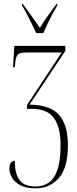

<svg xmlns="http://www.w3.org/2000/svg" viewBox="-20 -786 421 1046"><path d="M177 -606Q167 -629 153 -656.5Q139 -684 125.5 -710.5Q112 -737 100 -756V-766H103Q129 -730 152 -698.5Q175 -667 197 -634Q217 -667 239.5 -698.5Q262 -730 289 -766H292V-756Q281 -737 266.5 -710.5Q252 -684 239 -656.5Q226 -629 216 -606ZM174 240Q121 240 89.5 222.5Q58 205 44.5 180.5Q31 156 31 134Q31 111 39.5 100.5Q48 90 61 90Q60 155 84.5 192.5Q109 230 175 230Q213 230 243.5 210.5Q274 191 292 141.5Q310 92 310 5Q310 -91 274.5 -142Q239 -193 151 -193H127V-214L316 -500H125Q86 -500 75.5 -487Q65 -474 62 -434L61 -420H51L58 -536H336V-509L141 -216Q256 -214 303 -158.5Q350 -103 350 5Q350 128 300.5 184Q251 240 174 240Z"/></svg>

Font: Noto Serif Display ExtraCondensed ExtraLight
Style: Regular
Weight: 200
Width: 2
Designer: Monotype Design Team
Foundry: Monotype Imaging Inc.
Version: Version 2.009